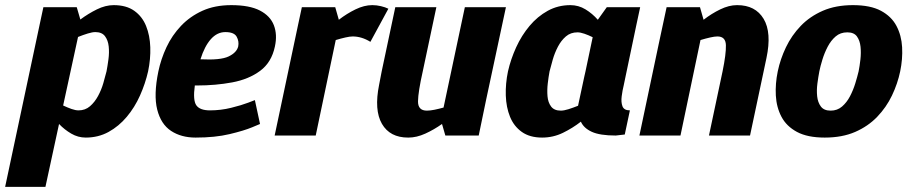

<svg xmlns="http://www.w3.org/2000/svg" viewBox="-74 -528 3547 748"><path d="M232 -98Q258 -98 276.5 -114Q295 -130 308 -154Q321 -178 328.5 -204Q336 -230 341 -250Q345 -271 348.5 -297Q352 -323 349.5 -347Q347 -371 335 -387Q323 -403 297 -403Q286 -403 268 -397.5Q250 -392 230 -384L172 -117Q189 -109 204.5 -103.5Q220 -98 232 -98ZM225 -500 239 -452Q270 -475 303.5 -491.5Q337 -508 369 -508Q418 -508 449 -486Q480 -464 495 -427Q510 -390 511.5 -344Q513 -298 503 -250Q492 -202 471.5 -156Q451 -110 420 -73Q389 -36 349 -14Q309 8 260 8Q230 8 203.5 -7.5Q177 -23 156 -45L103 200H-54L80 -430L95 -500Z M804 -403Q772 -403 747.5 -375.5Q723 -348 707 -297Q785 -293 816.5 -308Q848 -323 854 -347Q858 -367 848 -385Q838 -403 804 -403ZM919 -138 939 -45Q939 -45 908 -32Q877 -19 820.5 -5.5Q764 8 688 8Q632 8 592.5 -18Q553 -44 538.5 -101Q524 -158 543 -250Q553 -298 574.5 -344Q596 -390 631 -427Q666 -464 714.5 -486Q763 -508 827 -508Q898 -508 938.5 -487Q979 -466 993 -429.5Q1007 -393 997 -347Q984 -285 939.5 -252Q895 -219 830.5 -207Q766 -195 694 -195H685Q677 -137 691 -117.5Q705 -98 744 -98Q786 -98 826.5 -108Q867 -118 893 -128Q919 -138 919 -138Z M1369 -365Q1335 -386 1300 -386Q1289 -386 1271.5 -382Q1254 -378 1234 -372L1156 0H996L1087 -430L1102 -500H1232L1246 -451Q1277 -475 1311 -491.5Q1345 -508 1376 -508Q1376 -508 1377 -508Q1393 -508 1410 -504Q1427 -500 1439 -494Z M1516 8Q1445 8 1414 -45.5Q1383 -99 1403 -198L1413 -250L1466 -500H1626L1573 -250Q1555 -170 1554.5 -133.5Q1554 -97 1589 -97Q1602 -97 1619 -100.5Q1636 -104 1654 -109L1737 -500H1897L1820 -140L1791 0H1661L1648 -45Q1617 -23 1583 -7.5Q1549 8 1517 8H1516Z M2176 -402Q2149 -402 2130.5 -386Q2112 -370 2099.5 -346Q2087 -322 2079.5 -296Q2072 -270 2067 -250Q2063 -229 2060 -203Q2057 -177 2059 -153Q2061 -129 2073 -113Q2085 -97 2111 -97Q2123 -97 2140.5 -102.5Q2158 -108 2178 -116L2202 -228L2207 -250L2235 -383Q2219 -391 2203 -396.5Q2187 -402 2176 -402ZM2325 0Q2263 0 2231.5 -14.5Q2200 -29 2189 -54Q2157 -29 2119 -10.5Q2081 8 2038 8Q1990 8 1959 -14Q1928 -36 1913 -73Q1898 -110 1896.5 -156Q1895 -202 1905 -250Q1916 -298 1937 -344Q1958 -390 1989 -427Q2020 -464 2060 -486Q2100 -508 2148 -508Q2180 -508 2207 -491.5Q2234 -475 2255 -451L2290 -500H2420L2405 -430L2362 -225L2356 -196Q2351 -176 2348 -153Q2345 -130 2351 -114Q2357 -98 2380 -98L2360 -4Z M2848 0H2688L2741 -250Q2755 -318 2754 -352Q2753 -386 2721 -386Q2710 -386 2692.5 -382Q2675 -378 2655 -372L2577 0H2417L2493 -360L2523 -500H2653L2667 -451Q2698 -475 2732 -491.5Q2766 -508 2797 -508H2798Q2869 -508 2901 -454.5Q2933 -401 2912 -302L2901 -250Z M2956 -250Q2966 -298 2988 -344Q3010 -390 3045.5 -427Q3081 -464 3131.5 -486Q3182 -508 3249 -508Q3317 -508 3358 -486Q3399 -464 3418.5 -427Q3438 -390 3440.5 -344Q3443 -298 3433 -250Q3423 -202 3401 -156Q3379 -110 3343.5 -73Q3308 -36 3257.5 -14Q3207 8 3139 8Q3072 8 3031 -14Q2990 -36 2970.5 -73Q2951 -110 2948.5 -156Q2946 -202 2956 -250ZM3118 -250Q3114 -229 3110.5 -203Q3107 -177 3109.5 -153Q3112 -129 3124 -113Q3136 -97 3162 -97Q3188 -97 3206.5 -113Q3225 -129 3237.5 -153Q3250 -177 3258 -203Q3266 -229 3271 -250Q3275 -270 3278 -296Q3281 -322 3278.5 -346Q3276 -370 3264.5 -386Q3253 -402 3227 -402Q3200 -402 3181.5 -386Q3163 -370 3150.5 -346Q3138 -322 3130 -296Q3122 -270 3118 -250Z"/></svg>

Font: Epunda Sans ExtraBold
Style: Italic
Weight: 800
Italic angle: -12.0243°
Designer: Simon Atzbach
Foundry: typofactur
Version: Version 2.204; ttfautohint (v1.8.4.7-5d5b)